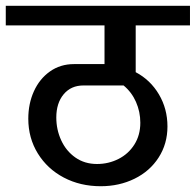

<svg xmlns="http://www.w3.org/2000/svg" viewBox="-42 -658 678 665"><path d="M428 -570V-408Q479 -381 508.5 -331Q538 -281 538 -220Q538 -160 507.5 -112.5Q477 -65 424 -39Q371 -13 307 -13Q236 -13 179 -43Q122 -73 89 -126.5Q56 -180 56 -247Q56 -299 75.5 -342Q95 -385 131 -410.5Q167 -436 214 -436H320V-570H-22V-638H616V-570ZM444 -233Q444 -271 429 -305Q414 -339 386 -362H247Q204 -362 178.5 -331.5Q153 -301 153 -251Q153 -209 170 -172Q187 -135 219 -112.5Q251 -90 294 -90Q334 -90 368.5 -107.5Q403 -125 423.5 -157.5Q444 -190 444 -233Z"/></svg>

Font: Amiko SemiBold
Style: Regular
Weight: 600
Designer: Pablo Impallari, Rodrigo Fuenzalida, Andres Torresi
Foundry: Impallari Type
Version: Version 1.001; ttfautohint (v1.3)